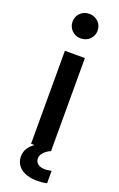

<svg xmlns="http://www.w3.org/2000/svg" viewBox="-177 -807 639 1028"><g transform="rotate(20 142.5 -293.0)"><path d="M142 -621C183 -621 214 -652 214 -691C214 -730 183 -761 142 -761C101 -761 71 -730 71 -691C71 -653 101 -621 142 -621ZM184 175C215 175 239 169 239 169V98C239 98 220 103 203 103C165 103 147 84 147 61C147 21 200 0 200 0V-530H86V0H106C82 16 58 42 58 81C58 133 99 175 184 175Z"/></g></svg>

Font: Be Vietnam Pro Medium
Style: Regular
Weight: 500
Designer: Lam Bao, Tony Le, Vietanh Nguyen
Foundry: Yellow Type Foundry
Version: Version 1.002